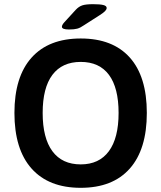

<svg xmlns="http://www.w3.org/2000/svg" viewBox="-20 -891 771 918"><path d="M49 -351Q49 -524 131 -615.5Q213 -707 366 -707Q519 -707 600.5 -616Q682 -525 682 -351Q682 -177 600.5 -85Q519 7 366 7Q213 7 131 -85Q49 -177 49 -351ZM547 -351Q547 -471 501 -533Q455 -595 366 -595Q277 -595 230.5 -533Q184 -471 184 -351Q184 -231 230.5 -168Q277 -105 366 -105Q454 -105 500.5 -168Q547 -231 547 -351ZM276 -763Q276 -772 288 -785L342 -844Q357 -860 374 -865.5Q391 -871 425 -871Q458 -871 474 -867Q490 -863 490 -853Q490 -846 482.5 -838Q475 -830 456 -818L381 -770Q364 -758 349.5 -754Q335 -750 310 -750Q276 -750 276 -763Z"/></svg>

Font: Asap-SemiBold
Style: Regular
Weight: 600
Designer: Pablo Cosgaya
Foundry: Omnibus-Type
Version: Version 2.000; ttfautohint (v1.8)